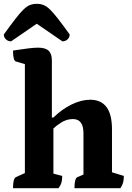

<svg xmlns="http://www.w3.org/2000/svg" viewBox="-44 -983 692 1003"><path d="M24 0Q24 -52 40 -58L86 -79V-648L39 -662Q24 -666 24 -719Q76 -727 106 -730.5Q136 -734 155 -734Q193 -734 210 -718Q227 -702 227 -667V-369H235Q280 -413 330.5 -437.5Q381 -462 427 -462Q541 -462 541 -308V-83L603 -64Q603 -43 599 -29Q595 -15 585 0H345Q345 -52 361 -58L392 -71V-287Q392 -361 337 -361Q304 -361 276 -343Q248 -325 235 -312V-76L281 -64Q281 -43 277 -29Q273 -15 262 0ZM148 -963Q168 -963 184 -956.5Q200 -950 217.5 -933Q235 -916 259.5 -884.5Q284 -853 320 -803Q320 -788 309 -777.5Q298 -767 282 -767L148 -859L14 -767Q-2 -767 -13 -777.5Q-24 -788 -24 -803Q12 -853 36.5 -884.5Q61 -916 78.5 -933Q96 -950 112 -956.5Q128 -963 148 -963Z"/></svg>

Font: Petrona ExtraBold
Style: Regular
Weight: 800
Designer: Ringo R. Seeber
Foundry: Ringo R. Seeber
Version: Version 2.001; ttfautohint (v1.8.3)